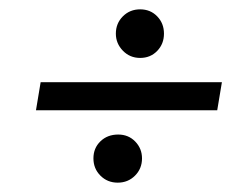

<svg xmlns="http://www.w3.org/2000/svg" viewBox="-20 -497 540 411"><path d="M57 -261 67 -321H455L445 -261ZM232 -106Q210 -106 195 -121Q180 -136 180 -158Q180 -180 195 -194.5Q210 -209 233 -209Q255 -209 269.5 -194Q284 -179 284 -158Q284 -136 269 -121Q254 -106 232 -106ZM280 -373Q258 -373 243 -388.5Q228 -404 228 -425Q228 -447 243 -462Q258 -477 280 -477Q302 -477 316.5 -462Q331 -447 331 -425Q331 -403 316.5 -388Q302 -373 280 -373Z"/></svg>

Font: DM Sans 11pt Light
Style: Italic
Weight: 300
Italic angle: -10°
Version: Version 4.004;gftools[0.9.30]